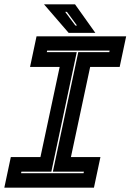

<svg xmlns="http://www.w3.org/2000/svg" viewBox="-37 -868 604 888"><path d="M-17 0 13 -141.5H150L239 -558.5H102L132 -700H546.5L516.5 -558.5H380L291 -141.5H427.5L397.5 0ZM60.5 -67H349.5L351 -74H207.5L325 -627H468.5L470 -634H181L179.5 -627H318L200.5 -74H62ZM404 -716H280.5L166.5 -848H310ZM319 -750 272.5 -813H264.5L311.5 -750Z"/></svg>

Font: Tourney ExtraBold
Style: Italic
Weight: 800
Italic angle: -12°
Version: Version 1.015